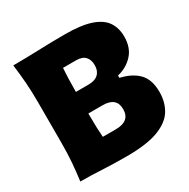

<svg xmlns="http://www.w3.org/2000/svg" viewBox="-164 -867 1003 1021"><g transform="rotate(-30 338.0 -356.0)"><path d="M328 7.5Q244 7.5 177.5 3.8Q111 0 46 0Q53.5 -56.5 57.8 -109.8Q62 -163 62 -230.5V-474.5Q62 -544.5 57.8 -599.5Q53.5 -654.5 46 -713Q120.5 -713 202.8 -716Q285 -719 365 -719Q466.5 -719 525.2 -698.8Q584 -678.5 609 -641Q634 -603.5 634 -551.5Q634 -483 596 -442Q558 -401 501.5 -388V-373.5Q571 -358 610 -318.5Q649 -279 649 -202Q649 -140.5 620.5 -93.2Q592 -46 522 -19.2Q452 7.5 328 7.5ZM268.5 -569.5Q266.5 -539 265.2 -506Q264 -473 264 -430V-424.5H341.5Q381 -424.5 401.5 -443.8Q422 -463 422 -497.5Q422 -531.5 404.2 -550.5Q386.5 -569.5 349 -569.5ZM268.5 -146H348Q436 -146 436 -219.5Q436 -292 352 -292H264V-275Q264 -234.5 265.2 -204.5Q266.5 -174.5 268.5 -146Z"/></g></svg>

Font: Commissioner Flair ExtraBold
Style: Regular
Weight: 800
Designer: Kostas Bartsokas
Foundry: Kostas Bartsokas
Version: Version 1.000; ttfautohint (v1.8.3)